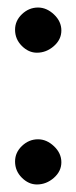

<svg xmlns="http://www.w3.org/2000/svg" viewBox="-20 -480 203 510"><path d="M81 -110Q104 -110 123.5 -91.5Q143 -73 143 -49Q143 -25 123 -7.5Q103 10 78 10Q56 10 38 -8Q20 -26 20 -51Q20 -75 38.5 -92.5Q57 -110 81 -110ZM81 -460Q104 -460 123.5 -441.5Q143 -423 143 -399Q143 -375 123 -357.5Q103 -340 78 -340Q56 -340 38 -358Q20 -376 20 -401Q20 -425 38.5 -442.5Q57 -460 81 -460Z"/></svg>

Font: Sniglet
Style: Regular
Weight: 400
Designer: Haley Fiege
Foundry: Haley Fiege, Pablo Impallari, Brenda Gallo
Version: Version 2.000